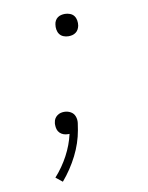

<svg xmlns="http://www.w3.org/2000/svg" viewBox="-84 -589 668 865"><g transform="rotate(-10 250.0 -156.5)"><path d="M272 -426Q260 -426 249 -430.5Q238 -435 231.5 -444Q225 -453 223 -465Q221 -477 223 -489Q224 -498 228.5 -506Q233 -514 240 -519Q247 -524 255.5 -526Q264 -528 273 -528Q285 -528 296.5 -523.5Q308 -519 314.5 -510Q321 -501 323 -489Q325 -477 323 -465Q321 -456 317 -448.5Q313 -441 305.5 -435.5Q298 -430 289.5 -428Q281 -426 272 -426ZM133 215 103 191Q139 151 164 104Q189 57 200 8H193Q182 8 172.5 4.5Q163 1 156 -6Q149 -13 146 -22.5Q143 -32 143 -43Q143 -46 143 -49Q143 -52 144 -55Q145 -64 149.5 -71.5Q154 -79 161.5 -84.5Q169 -90 177 -92Q185 -94 193 -94Q209 -94 222.5 -86.5Q236 -79 241.5 -64.5Q247 -50 245 -34Q243 -18 240 -2Q230 56 202 111.5Q174 167 133 215Z"/></g></svg>

Font: Iosevka SS18 Extralight
Style: Italic
Weight: 200
Italic angle: -9°
Monospace: yes
Designer: Belleve Invis
Foundry: Belleve Invis
Version: Version 25.1.1; ttfautohint (v1.8.4)